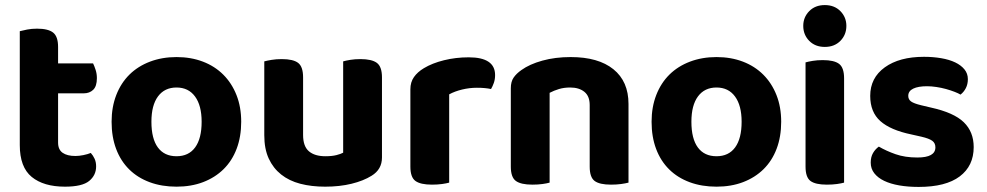

<svg xmlns="http://www.w3.org/2000/svg" viewBox="-20 -721 3892 757"><path d="M209 -159Q209 -131 227 -118.5Q245 -106 277 -106Q292 -106 309 -109.5Q326 -113 338 -118Q347 -108 353 -95Q359 -82 359 -65Q359 -30 331.5 -7.5Q304 15 236 15Q152 15 105 -23.5Q58 -62 58 -149V-598Q69 -601 87 -604.5Q105 -608 126 -608Q170 -608 189.5 -592.5Q209 -577 209 -536V-471H347Q352 -461 357 -445.5Q362 -430 362 -413Q362 -381 347.5 -367Q333 -353 310 -353H209V-159Z M931 -241Q931 -182 913 -134.5Q895 -87 861.5 -54Q828 -21 781 -3Q734 15 676 15Q618 15 570.5 -2.5Q523 -20 489.5 -53Q456 -86 438 -133.5Q420 -181 420 -241Q420 -299 438.5 -346.5Q457 -394 490.5 -427Q524 -460 571.5 -478Q619 -496 676 -496Q733 -496 780 -478Q827 -460 860.5 -426.5Q894 -393 912.5 -346Q931 -299 931 -241ZM676 -376Q629 -376 603 -341Q577 -306 577 -241Q577 -174 602.5 -139.5Q628 -105 676 -105Q724 -105 749.5 -140Q775 -175 775 -241Q775 -305 749 -340.5Q723 -376 676 -376Z M1486 -100Q1486 -53 1445 -28Q1413 -8 1366 3.5Q1319 15 1262 15Q1208 15 1164 3.5Q1120 -8 1088.5 -33Q1057 -58 1039.5 -96Q1022 -134 1022 -188V-479Q1033 -482 1051 -485Q1069 -488 1091 -488Q1136 -488 1155.5 -473Q1175 -458 1175 -416V-189Q1175 -144 1198 -124.5Q1221 -105 1263 -105Q1289 -105 1306.5 -109.5Q1324 -114 1333 -119V-479Q1343 -482 1361 -485Q1379 -488 1401 -488Q1446 -488 1466 -473Q1486 -458 1486 -416V-100Z M1751 -1Q1741 2 1723 4.5Q1705 7 1683 7Q1638 7 1618 -7.5Q1598 -22 1598 -64V-369Q1598 -397 1612 -417Q1626 -437 1651 -452Q1684 -472 1730.5 -483.5Q1777 -495 1828 -495Q1932 -495 1932 -425Q1932 -408 1927 -394Q1922 -380 1916 -370Q1893 -375 1860 -375Q1831 -375 1802 -368Q1773 -361 1751 -349Z M2305 -307Q2305 -342 2284 -359Q2263 -376 2228 -376Q2204 -376 2184 -370Q2164 -364 2147 -355V-1Q2137 2 2119 4.5Q2101 7 2079 7Q2034 7 2014 -7.5Q1994 -22 1994 -64V-373Q1994 -399 2005 -415Q2016 -431 2036 -445Q2068 -468 2118.5 -482Q2169 -496 2230 -496Q2339 -496 2398.5 -448Q2458 -400 2458 -311V-1Q2447 2 2429 4.5Q2411 7 2389 7Q2344 7 2324.5 -7.5Q2305 -22 2305 -64V-307Z M3060 -241Q3060 -182 3042 -134.5Q3024 -87 2990.5 -54Q2957 -21 2910 -3Q2863 15 2805 15Q2747 15 2699.5 -2.5Q2652 -20 2618.5 -53Q2585 -86 2567 -133.5Q2549 -181 2549 -241Q2549 -299 2567.5 -346.5Q2586 -394 2619.5 -427Q2653 -460 2700.5 -478Q2748 -496 2805 -496Q2862 -496 2909 -478Q2956 -460 2989.5 -426.5Q3023 -393 3041.5 -346Q3060 -299 3060 -241ZM2805 -376Q2758 -376 2732 -341Q2706 -306 2706 -241Q2706 -174 2731.5 -139.5Q2757 -105 2805 -105Q2853 -105 2878.5 -140Q2904 -175 2904 -241Q2904 -305 2878 -340.5Q2852 -376 2805 -376Z M3308 -1Q3298 2 3280 4.5Q3262 7 3240 7Q3195 7 3175.5 -7.5Q3156 -22 3156 -64V-475Q3166 -478 3184 -481Q3202 -484 3224 -484Q3269 -484 3288.5 -469Q3308 -454 3308 -412ZM3147 -619Q3147 -653 3170.5 -677Q3194 -701 3232 -701Q3270 -701 3293.5 -677Q3317 -653 3317 -619Q3317 -584 3293.5 -560Q3270 -536 3232 -536Q3194 -536 3170.5 -560Q3147 -584 3147 -619Z M3819 -141Q3819 -67 3764 -25.5Q3709 16 3602 16Q3560 16 3525.5 10Q3491 4 3466 -8Q3441 -20 3427 -38Q3413 -56 3413 -80Q3413 -102 3422 -117.5Q3431 -133 3445 -143Q3474 -126 3511 -113Q3548 -100 3597 -100Q3668 -100 3668 -140Q3668 -157 3655.5 -166Q3643 -175 3613 -182L3573 -191Q3491 -208 3451 -243.5Q3411 -279 3411 -343Q3411 -414 3468.5 -455.5Q3526 -497 3623 -497Q3659 -497 3691 -491.5Q3723 -486 3746 -475Q3769 -464 3782.5 -447.5Q3796 -431 3796 -409Q3796 -389 3788 -373.5Q3780 -358 3767 -348Q3759 -353 3743.5 -359Q3728 -365 3710 -370Q3692 -375 3672 -378Q3652 -381 3635 -381Q3600 -381 3580.5 -371.5Q3561 -362 3561 -343Q3561 -329 3572 -321Q3583 -313 3612 -306L3650 -297Q3741 -277 3780 -239Q3819 -201 3819 -141Z"/></svg>

Font: Baloo Paaji 2
Style: Bold
Weight: 700
Designer: Shuchita Grover, Noopur Datye and Ek Type
Foundry: Ek Type
Version: Version 1.640;hotconv 1.0.111;makeotfexe 2.5.65597; ttfautoh